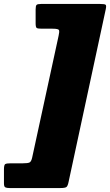

<svg xmlns="http://www.w3.org/2000/svg" viewBox="-80 -800 556 970"><path d="M224.5 150Q249.5 150 256 144.5Q262.5 139 266.5 119L454 -752Q458.5 -772 453.5 -776Q448.5 -780 425.5 -780H127.5Q109.5 -780 104.8 -775.2Q100 -770.5 100 -752V-682Q100 -662 105.8 -658.5Q111.5 -655 131.5 -655H186Q215 -655 218 -647.8Q221 -640.5 216 -619L82.5 -4Q78 16.5 69.2 20.8Q60.5 25 36.5 25H-25.5Q-47.5 25 -53.8 29.2Q-60 33.5 -60 56V126.5Q-60 143 -53.2 146.5Q-46.5 150 -31.5 150Z"/></svg>

Font: Besley Black
Style: Italic
Weight: 900
Italic angle: -13°
Designer: Owen Earl
Foundry: indestructible type*
Version: Version 2.001